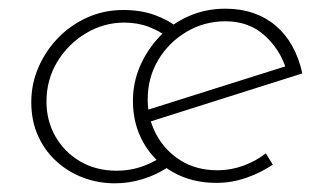

<svg xmlns="http://www.w3.org/2000/svg" viewBox="-20 -414 753 442"><path d="M244 8Q206 8 171.5 -5Q137 -18 110 -42.5Q83 -67 67.5 -101.5Q52 -136 52 -179Q52 -221 68.5 -259Q85 -297 113.5 -326.5Q142 -356 180.5 -373.5Q219 -391 264 -391Q304 -391 336 -379.5Q368 -368 393 -348L369 -326Q349 -342 323 -352Q297 -362 266 -362Q219 -362 178 -337.5Q137 -313 112 -272Q87 -231 87 -180Q87 -136 107.5 -100Q128 -64 164.5 -42.5Q201 -21 249 -21Q277 -21 302 -29Q327 -37 349 -51L365 -28Q339 -11 308 -1.5Q277 8 244 8ZM481 -22Q511 -22 540 -32.5Q569 -43 592 -61L608 -35Q580 -16 546.5 -4.5Q513 7 478 7Q422 7 378.5 -17.5Q335 -42 310.5 -85Q286 -128 286 -182Q286 -224 302.5 -262Q319 -300 347.5 -330Q376 -360 415 -377Q454 -394 499 -394Q534 -394 563 -384Q592 -374 614.5 -355Q637 -336 652.5 -308.5Q668 -281 676 -245L319 -132L313 -159L652 -266L639 -254Q625 -300 589 -332.5Q553 -365 499 -365Q450 -365 409 -340.5Q368 -316 344 -275.5Q320 -235 320 -185Q320 -141 340 -104Q360 -67 396 -44.5Q432 -22 481 -22Z"/></svg>

Font: Josefin Sans Thin ExtraLight
Style: Italic
Weight: 250
Italic angle: -7°
Version: Version 2.000